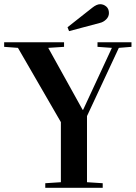

<svg xmlns="http://www.w3.org/2000/svg" viewBox="-38 -899 653 919"><path d="M-18.1 -674.8V-696.8H268.6V-674.8L192.9 -669.9L357.4 -373.5H359.9L497.6 -669.9L428.7 -674.8V-696.8H591.3V-674.8L530.8 -669.9L378.4 -343.3V-26.9L453.6 -22V0H178.7V-22L253.4 -26.9V-314.5L47.9 -669.9ZM285.2 -768.6 403.3 -861.8Q424.8 -878.9 441.4 -878.9Q457.5 -878.9 470.5 -867.9Q483.4 -856.9 483.4 -836.4Q483.4 -819.3 470.2 -806.2Q457 -793 439.5 -789.1L292.5 -750Z"/></svg>

Font: Vidaloka
Style: Regular
Weight: 400
Designer: Cyreal (www.cyreal.org)
Foundry: Cyreal (www.cyreal.org)
Version: Version 1.011